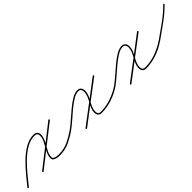

<svg xmlns="http://www.w3.org/2000/svg" viewBox="140 -918 1585 1585"><g transform="rotate(-45 932.5 -126.0)"><path d="M-3 8Q26 -28 64.5 -74.5Q103 -121 147.5 -164.5Q192 -208 241 -236.5Q290 -265 340 -265Q361 -265 373.5 -254Q386 -243 386 -222Q386 -195 375 -171Q364 -147 350.5 -124Q337 -101 326 -77.5Q315 -54 315 -27Q315 -16 326.5 -10.5Q338 -5 351.5 -3Q365 -1 373 -1Q434 -1 484 -24.5Q534 -48 583 -82Q587 -85 591 -80Q594 -76 589 -72Q539 -37 487.5 -13Q436 11 373 11Q361 11 344.5 8Q328 5 315.5 -3Q303 -11 303 -27Q303 -54 314 -78Q325 -102 338.5 -125Q352 -148 363 -171.5Q374 -195 374 -222Q374 -253 340 -253Q292 -253 244.5 -225Q197 -197 153 -153.5Q109 -110 72 -64.5Q35 -19 7 16Q3 20 -2 17Q-6 13 -3 8ZM523 -263Q526 -258 522 -254Q438 -189 354 -123Q270 -57 186 9Q181 12 177 8Q174 3 178 -1Q262 -66 346 -132Q430 -198 514 -264Q519 -267 523 -263Z M582 -82Q609 -101 643.5 -131.5Q678 -162 716 -194Q754 -226 790 -247.5Q826 -269 855 -269Q878 -269 889 -255Q900 -241 900 -220Q900 -195 890.5 -172.5Q881 -150 868.5 -128Q856 -106 846.5 -84Q837 -62 837 -40Q837 -5 868 -5Q930 -5 990 -26Q1050 -47 1101 -82Q1105 -85 1109 -80Q1112 -76 1107 -72Q1056 -36 993.5 -14.5Q931 7 868 7Q846 7 835.5 -5.5Q825 -18 825 -40Q825 -63 834.5 -85Q844 -107 856.5 -128.5Q869 -150 878.5 -172.5Q888 -195 888 -220Q888 -236 880.5 -246.5Q873 -257 855 -257Q828 -257 793 -235.5Q758 -214 720.5 -182.5Q683 -151 648.5 -120.5Q614 -90 588 -72Q583 -69 580 -74Q577 -79 582 -82ZM1038 -252Q951 -186 864 -120.5Q777 -55 691 11Q686 14 682 10Q679 5 683 1Q770 -65 857 -130.5Q944 -196 1030 -262Q1035 -265 1039 -261Q1042 -256 1038 -252Z M1100 -82Q1127 -101 1161.5 -131.5Q1196 -162 1234 -194Q1272 -226 1308 -247.5Q1344 -269 1373 -269Q1396 -269 1407 -255Q1418 -241 1418 -220Q1418 -195 1408.5 -172.5Q1399 -150 1386.5 -128Q1374 -106 1364.5 -84Q1355 -62 1355 -40Q1355 -5 1386 -5Q1448 -5 1508 -26Q1568 -47 1619 -82Q1623 -85 1627 -80Q1630 -76 1625 -72Q1574 -36 1511.5 -14.5Q1449 7 1386 7Q1364 7 1353.5 -5.5Q1343 -18 1343 -40Q1343 -63 1352.5 -85Q1362 -107 1374.5 -128.5Q1387 -150 1396.5 -172.5Q1406 -195 1406 -220Q1406 -236 1398.5 -246.5Q1391 -257 1373 -257Q1346 -257 1311 -235.5Q1276 -214 1238.5 -182.5Q1201 -151 1166.5 -120.5Q1132 -90 1106 -72Q1101 -69 1098 -74Q1095 -79 1100 -82ZM1556 -252Q1469 -186 1382 -120.5Q1295 -55 1209 11Q1204 14 1200 10Q1197 5 1201 1Q1288 -65 1375 -130.5Q1462 -196 1548 -262Q1553 -265 1557 -261Q1560 -256 1556 -252Z M1617 -72Q1614 -77 1619 -81Q1680 -124 1743 -169Q1806 -214 1859 -268Q1863 -272 1867 -268Q1871 -264 1867 -260Q1814 -206 1750.5 -160.5Q1687 -115 1625 -71Q1621 -67 1617 -72Z"/></g></svg>

Font: FRB American Cursive Guidelines Thin
Style: Italic
Weight: 100
Italic angle: -25°
Version: Version 2.0;Modular Font Editor K font №1